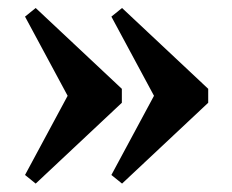

<svg xmlns="http://www.w3.org/2000/svg" viewBox="-20 -456 565 468"><path d="M164.5 -186 41 -415.5 67 -436.5 277 -239.5V-205.5L67 -8.5L41 -29.5L164.5 -259ZM375 -186 251.5 -415.5 277.5 -436.5 487.5 -239.5V-205.5L277.5 -8.5L251.5 -29.5L375 -259Z"/></svg>

Font: Newsreader 24pt
Style: Bold
Weight: 700
Designer: Hugues Gentile
Foundry: Production Type
Version: Version 1.003